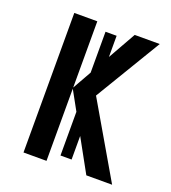

<svg xmlns="http://www.w3.org/2000/svg" viewBox="-106 -618 619 697"><g transform="rotate(20 204.0 -269.5)"><path d="M235.8 -513.7V-35.6H192.9V-513.7ZM296.4 -539.1H393.1L239.7 -284.2L405.3 0H305.7L151.9 -278.8V0H63V-539.1H151.9V-283.2Z"/></g></svg>

Font: Open Sans Condensed Medium
Style: Regular
Weight: 500
Width: 3
Designer: Monotype Design Team
Foundry: Monotype Imaging Inc.
Version: Version 3.000